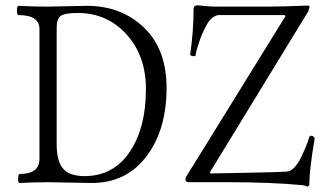

<svg xmlns="http://www.w3.org/2000/svg" viewBox="-20 -688 1208 725"><path d="M1142 17Q1128 11 1120 11Q1001 0 844 0H694Q680 0 680 -11Q680 -16 685 -24L1058 -627L1055 -631H808Q785 -631 765 -602Q745 -567 736 -541Q721 -498 718 -478Q718 -476 713 -476Q708 -476 703 -477.5Q698 -479 698 -481Q711 -571 711 -655Q711 -668 727 -668Q772 -663 789 -663H988Q1046 -663 1141 -667Q1149 -667 1149 -661Q1149 -660 1144 -645L773 -38L775 -33Q1019 -37 1061 -40Q1092 -41 1119 -98Q1139 -140 1148 -171Q1150 -175 1154.5 -175.5Q1159 -176 1164 -172Q1169 -168 1168 -164Q1148 -46 1148 9Q1148 13 1142 17ZM54 3Q48 3 48.5 -14Q49 -31 54 -31Q129 -31 129 -88V-578Q129 -631 50 -631Q44 -631 44 -648.5Q44 -666 50 -666Q106 -663 162 -663Q186 -663 234.5 -664.5Q283 -666 308 -666Q438 -666 523.5 -584Q609 -502 609 -356Q609 -198 533 -97.5Q457 3 326 3Q299 3 244.5 1.5Q190 0 162 0Q106 0 54 3ZM299 -23Q408 -23 469.5 -114Q531 -205 531 -351Q531 -478 457.5 -558.5Q384 -639 274 -639Q225 -639 209.5 -628Q194 -617 194 -583V-143Q194 -79 218.5 -51Q243 -23 299 -23Z"/></svg>

Font: Junicode Cond Light
Style: Regular
Weight: 300
Width: 3
Designer: Peter S. Baker
Version: Version 2.201